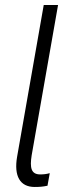

<svg xmlns="http://www.w3.org/2000/svg" viewBox="-20 -740 265 764"><path d="M118 4C137 4 150 3 169 -1L178 -51C164 -47 153 -46 140 -46C104 -46 98 -72 106 -122L211 -720H154L48 -116C35 -40 59 4 118 4Z"/></svg>

Font: Fixel Text 20240404 Light
Style: Italic
Weight: 300
Width: 4
Italic angle: -10°
Designer: AlfaBravo + MacPaw
Foundry: Kyrylo Tkachov, Marchela Mozhyna, Serhii Makarenko, Maria Weinstein, Zakhar Kryvoshyya
Version: Version 1.211;Glyphs 3.2 (3225)